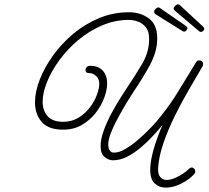

<svg xmlns="http://www.w3.org/2000/svg" viewBox="-20 -689 954 878"><path d="M897 -543Q893 -544 892 -545L781 -639Q774 -644 774 -652V-653Q776 -658 783 -664Q790 -670 795 -669Q801 -668 803 -665L910 -566Q912 -564 913.5 -561Q915 -558 913 -553Q909 -546 905.5 -544.5Q902 -543 897 -543ZM822 -544Q818 -545 816 -546L693 -623Q685 -627 685 -635V-636Q685 -641 691.5 -648Q698 -655 703 -655Q709 -655 712 -652L832 -569Q834 -567 836 -564Q838 -561 836 -557Q833 -549 829.5 -547Q826 -545 822 -544ZM739 169Q709 169 688 150.5Q667 132 667 87Q667 48 682.5 -6Q698 -60 723 -117Q703 -93 677 -65Q651 -37 621.5 -12.5Q592 12 560.5 28Q529 44 496 44Q477 44 458.5 29Q440 14 440 -20Q440 -53 454.5 -92.5Q469 -132 490 -171Q511 -210 531 -241.5Q551 -273 561 -288Q599 -344 630.5 -398Q662 -452 662 -511Q662 -545 647.5 -563.5Q633 -582 611.5 -590Q590 -598 570 -598Q505 -598 446 -572.5Q387 -547 337.5 -505.5Q288 -464 251.5 -414Q215 -364 195 -314Q175 -264 175 -223Q175 -184 197.5 -158Q220 -132 269 -132Q308 -132 338.5 -150.5Q369 -169 390.5 -197Q412 -225 423 -255Q434 -285 434 -307Q434 -327 420 -341Q406 -355 386 -355Q371 -355 371 -368Q371 -376 376.5 -382Q382 -388 392 -388Q431 -388 450.5 -365.5Q470 -343 470 -308Q470 -278 456.5 -241.5Q443 -205 417 -172Q391 -139 354 -117.5Q317 -96 269 -96Q201 -96 170.5 -131.5Q140 -167 140 -221Q140 -269 161.5 -324.5Q183 -380 222 -434.5Q261 -489 314.5 -534Q368 -579 433 -606Q498 -633 570 -633Q623 -633 661 -604.5Q699 -576 699 -514Q699 -454 666.5 -393.5Q634 -333 591 -270Q587 -263 574 -243Q561 -223 544.5 -194.5Q528 -166 512 -135.5Q496 -105 485.5 -77Q475 -49 475 -30Q475 9 502 9Q525 9 554.5 -8.5Q584 -26 614.5 -52.5Q645 -79 671.5 -107Q698 -135 714 -156Q738 -186 756 -211.5Q774 -237 790.5 -263.5Q807 -290 827.5 -324Q848 -358 877 -405Q882 -413 891 -413Q899 -413 904 -408Q909 -403 909 -395Q909 -393 907 -387Q879 -339 844.5 -280Q810 -221 779 -158Q748 -95 727 -33.5Q706 28 703 81Q702 109 713.5 121.5Q725 134 742 134Q759 134 779 125.5Q799 117 817 105Q835 93 844 83Q850 77 856 77Q863 77 868 82.5Q873 88 873 96Q873 102 868 107Q847 131 810 150Q773 169 739 169Z"/></svg>

Font: Meow Script
Style: Regular
Weight: 400
Designer: Robert E. Leuschke
Foundry: Robert E. Leuschke
Version: Version 1.010; ttfautohint (v1.8.3)